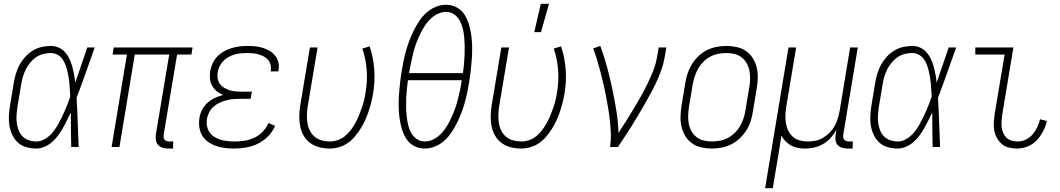

<svg xmlns="http://www.w3.org/2000/svg" viewBox="-20 -768 5540 1003"><path d="M170 8Q143 8 118 1Q93 -6 74.5 -22.5Q56 -39 45 -62Q34 -85 29.5 -110Q25 -135 26.5 -162Q28 -189 32 -215L52 -335Q56 -359 63 -383Q70 -407 82 -429Q94 -451 111.5 -470.5Q129 -490 151 -503.5Q173 -517 197.5 -522.5Q222 -528 245 -528Q268 -528 287.5 -519Q307 -510 320.5 -494.5Q334 -479 343 -460Q352 -441 357.5 -420.5Q363 -400 367 -379Q371 -358 373 -336Q389 -382 404.5 -428Q420 -474 436 -520H475Q451 -454 428 -388Q405 -322 380 -257Q384 -193 386 -128.5Q388 -64 391 0H352Q351 -45 350.5 -90.5Q350 -136 350 -181Q340 -160 330 -139.5Q320 -119 308.5 -99Q297 -79 283.5 -60.5Q270 -42 252.5 -26.5Q235 -11 213 -1.5Q191 8 170 8ZM171 -29Q189 -29 206.5 -37.5Q224 -46 239 -59.5Q254 -73 265 -89Q276 -105 285.5 -122Q295 -139 303.5 -156.5Q312 -174 319.5 -191.5Q327 -209 334 -227Q341 -245 347 -263Q346 -281 345 -298.5Q344 -316 342.5 -333Q341 -350 338 -367Q335 -384 331 -400.5Q327 -417 320.5 -433Q314 -449 304 -462Q294 -475 278.5 -483Q263 -491 245 -491Q226 -491 206 -486Q186 -481 169 -469.5Q152 -458 138 -441Q124 -424 115 -406Q106 -388 100 -368.5Q94 -349 91 -329L71 -209Q68 -189 66.5 -168Q65 -147 67.5 -127Q70 -107 77 -88.5Q84 -70 97.5 -56Q111 -42 130.5 -35.5Q150 -29 171 -29Z M884 8H859Q844 8 830 4Q816 0 806.5 -10Q797 -20 794.5 -34.5Q792 -49 794 -64L864 -483H684L604 0H563L643 -483H568L574 -520H986L980 -483H905L835 -64Q834 -57 835 -50Q836 -43 840 -38Q844 -33 851 -31Q858 -29 866 -29H885Z M1203 8Q1179 8 1154.5 5Q1130 2 1108.5 -5.5Q1087 -13 1067.5 -26.5Q1048 -40 1036.5 -59.5Q1025 -79 1021.5 -103Q1018 -127 1022 -152Q1025 -173 1035.5 -194Q1046 -215 1064 -231Q1082 -247 1103 -256.5Q1124 -266 1146 -272Q1128 -279 1113 -291Q1098 -303 1088.5 -319.5Q1079 -336 1077 -356Q1075 -376 1078 -397Q1082 -418 1091 -437.5Q1100 -457 1115.5 -473Q1131 -489 1150.5 -500Q1170 -511 1190.5 -517Q1211 -523 1232 -525.5Q1253 -528 1273 -528Q1294 -528 1314 -526Q1334 -524 1353 -518Q1372 -512 1389 -502Q1406 -492 1418 -476.5Q1430 -461 1434.5 -441.5Q1439 -422 1435 -401L1434 -395H1394L1395 -399Q1397 -415 1393.5 -429.5Q1390 -444 1380.5 -455Q1371 -466 1358 -473Q1345 -480 1331 -484Q1317 -488 1301.5 -489.5Q1286 -491 1270 -491Q1254 -491 1238 -489.5Q1222 -488 1206 -483.5Q1190 -479 1174.5 -470.5Q1159 -462 1147 -450Q1135 -438 1127.5 -422.5Q1120 -407 1117 -391Q1115 -375 1117 -359Q1119 -343 1128 -330.5Q1137 -318 1150 -310Q1163 -302 1178 -297Q1193 -292 1209.5 -290.5Q1226 -289 1242 -289H1296L1289 -252H1235Q1217 -252 1199.5 -250.5Q1182 -249 1164 -244.5Q1146 -240 1128.5 -232Q1111 -224 1096.5 -211.5Q1082 -199 1073 -182Q1064 -165 1061 -147Q1058 -128 1061.5 -109.5Q1065 -91 1075 -76.5Q1085 -62 1100.5 -52.5Q1116 -43 1133 -38Q1150 -33 1169 -31Q1188 -29 1207 -29Q1233 -29 1258.5 -33Q1284 -37 1308.5 -48.5Q1333 -60 1352.5 -80Q1372 -100 1382 -125L1417 -111Q1405 -81 1381 -56.5Q1357 -32 1327.5 -17.5Q1298 -3 1266 2.5Q1234 8 1203 8Z M1703 8Q1675 8 1649 1.5Q1623 -5 1602 -20Q1581 -35 1567.5 -57.5Q1554 -80 1548.5 -106Q1543 -132 1543.5 -160Q1544 -188 1548 -215L1599 -520H1639L1587 -209Q1584 -188 1583.5 -166Q1583 -144 1586.5 -123Q1590 -102 1599.5 -84Q1609 -66 1624.5 -53Q1640 -40 1661 -34.5Q1682 -29 1704 -29Q1724 -29 1744.5 -36Q1765 -43 1782 -57Q1799 -71 1812.5 -89Q1826 -107 1836.5 -126Q1847 -145 1855 -164.5Q1863 -184 1870 -204Q1877 -224 1882 -244.5Q1887 -265 1890 -286Q1900 -345 1895.5 -403Q1891 -461 1873 -514L1911 -526Q1930 -469 1935 -406.5Q1940 -344 1929 -280Q1925 -256 1919 -232.5Q1913 -209 1905.5 -186Q1898 -163 1887.5 -140Q1877 -117 1863.5 -95.5Q1850 -74 1833.5 -54.5Q1817 -35 1796 -20.5Q1775 -6 1750.5 1Q1726 8 1703 8Z M2199 8Q2168 8 2142.5 -6Q2117 -20 2102 -44Q2087 -68 2079 -95.5Q2071 -123 2067 -152Q2063 -181 2062.5 -211Q2062 -241 2064 -271.5Q2066 -302 2069.5 -332.5Q2073 -363 2078 -393Q2082 -420 2087.5 -447Q2093 -474 2100.5 -501Q2108 -528 2118 -554.5Q2128 -581 2140.5 -606.5Q2153 -632 2169 -656.5Q2185 -681 2207 -701Q2229 -721 2256 -732Q2283 -743 2310 -743Q2341 -743 2366.5 -729Q2392 -715 2407 -691Q2422 -667 2430 -639.5Q2438 -612 2442 -583Q2446 -554 2446.5 -524Q2447 -494 2445 -463.5Q2443 -433 2439.5 -402.5Q2436 -372 2431 -342Q2427 -315 2421.5 -288Q2416 -261 2408.5 -234Q2401 -207 2391 -180.5Q2381 -154 2368.5 -128.5Q2356 -103 2340 -78.5Q2324 -54 2302 -34Q2280 -14 2253 -3Q2226 8 2199 8ZM2398 -386Q2402 -410 2404 -433.5Q2406 -457 2407 -480.5Q2408 -504 2407.5 -527.5Q2407 -551 2405 -574Q2403 -597 2397.5 -619Q2392 -641 2381.5 -660.5Q2371 -680 2352.5 -693Q2334 -706 2310 -706Q2287 -706 2263.5 -694Q2240 -682 2222 -662.5Q2204 -643 2191.5 -621Q2179 -599 2168.5 -576Q2158 -553 2150 -529.5Q2142 -506 2136.5 -482Q2131 -458 2126 -434Q2121 -410 2117 -387V-386ZM2200 -29Q2223 -29 2246 -41Q2269 -53 2287 -72.5Q2305 -92 2317.5 -114Q2330 -136 2340.5 -159Q2351 -182 2359 -205.5Q2367 -229 2373 -253Q2379 -277 2384 -301Q2389 -325 2392 -348V-349H2111Q2108 -325 2105.5 -301.5Q2103 -278 2102 -254.5Q2101 -231 2101.5 -207.5Q2102 -184 2104.5 -161Q2107 -138 2112 -116Q2117 -94 2127.5 -74.5Q2138 -55 2157 -42Q2176 -29 2200 -29Z M2703 8Q2675 8 2649 1.5Q2623 -5 2602 -20Q2581 -35 2567.5 -57.5Q2554 -80 2548.5 -106Q2543 -132 2543.5 -160Q2544 -188 2548 -215L2599 -520H2639L2587 -209Q2584 -188 2583.5 -166Q2583 -144 2586.5 -123Q2590 -102 2599.5 -84Q2609 -66 2624.5 -53Q2640 -40 2661 -34.5Q2682 -29 2704 -29Q2724 -29 2744.5 -36Q2765 -43 2782 -57Q2799 -71 2812.5 -89Q2826 -107 2836.5 -126Q2847 -145 2855 -164.5Q2863 -184 2870 -204Q2877 -224 2882 -244.5Q2887 -265 2890 -286Q2900 -345 2895.5 -403Q2891 -461 2873 -514L2911 -526Q2930 -469 2935 -406.5Q2940 -344 2929 -280Q2925 -256 2919 -232.5Q2913 -209 2905.5 -186Q2898 -163 2887.5 -140Q2877 -117 2863.5 -95.5Q2850 -74 2833.5 -54.5Q2817 -35 2796 -20.5Q2775 -6 2750.5 1Q2726 8 2703 8ZM2771 -600 2805 -748H2848L2806 -600Z M3167 0Q3172 -34 3171 -67.5Q3170 -101 3166.5 -134Q3163 -167 3157.5 -199.5Q3152 -232 3146 -264.5Q3140 -297 3132.5 -328.5Q3125 -360 3117 -391.5Q3109 -423 3099.5 -454Q3090 -485 3079 -515L3116 -528Q3136 -474 3151 -418.5Q3166 -363 3178 -306.5Q3190 -250 3199.5 -192Q3209 -134 3211 -74Q3232 -106 3252 -137.5Q3272 -169 3291 -201Q3310 -233 3328.5 -265.5Q3347 -298 3363 -331.5Q3379 -365 3392.5 -399Q3406 -433 3412 -468L3421 -520H3461L3452 -468Q3447 -437 3436 -406Q3425 -375 3411.5 -345Q3398 -315 3382 -285.5Q3366 -256 3349.5 -227Q3333 -198 3316 -169.5Q3299 -141 3281.5 -112.5Q3264 -84 3245 -56Q3226 -28 3208 0Z M3699 8Q3671 8 3644 2Q3617 -4 3595.5 -19Q3574 -34 3560.5 -56.5Q3547 -79 3540.5 -105Q3534 -131 3535 -159Q3536 -187 3540 -215L3560 -335Q3564 -361 3572.5 -386Q3581 -411 3595 -433.5Q3609 -456 3629 -475Q3649 -494 3673 -506Q3697 -518 3723 -523Q3749 -528 3774 -528Q3802 -528 3829 -522Q3856 -516 3877.5 -501Q3899 -486 3913 -463.5Q3927 -441 3933 -415Q3939 -389 3938.5 -361Q3938 -333 3933 -305L3913 -185Q3909 -159 3901 -134Q3893 -109 3878.5 -86.5Q3864 -64 3844 -45Q3824 -26 3800 -14Q3776 -2 3750 3Q3724 8 3699 8ZM3700 -29Q3720 -29 3741.5 -33Q3763 -37 3782.5 -47.5Q3802 -58 3818.5 -74Q3835 -90 3846 -109Q3857 -128 3864 -149Q3871 -170 3874 -191L3894 -311Q3898 -333 3898.5 -355Q3899 -377 3895 -398Q3891 -419 3881 -437Q3871 -455 3854.5 -468Q3838 -481 3817.5 -486Q3797 -491 3774 -491Q3754 -491 3732.5 -487Q3711 -483 3691 -472.5Q3671 -462 3655 -446Q3639 -430 3628 -411Q3617 -392 3610 -371Q3603 -350 3599 -329L3579 -209Q3576 -187 3575 -165Q3574 -143 3578 -122Q3582 -101 3592 -83Q3602 -65 3618.5 -52Q3635 -39 3656 -34Q3677 -29 3700 -29Z M3977 215 4099 -520H4139L4087 -209Q4084 -188 4083 -166.5Q4082 -145 4085.5 -124Q4089 -103 4098 -85Q4107 -67 4122 -53.5Q4137 -40 4157.5 -34.5Q4178 -29 4200 -29Q4220 -29 4240 -33Q4260 -37 4278.5 -47.5Q4297 -58 4313 -74Q4329 -90 4339.5 -108.5Q4350 -127 4356 -147Q4362 -167 4366 -187L4421 -520H4461L4385 -64Q4384 -57 4385 -50Q4386 -43 4390.5 -38Q4395 -33 4402 -31Q4409 -29 4416 -29H4435L4434 8H4409Q4394 8 4380 4Q4366 0 4356.5 -10Q4347 -20 4345 -34.5Q4343 -49 4345 -64L4350 -90Q4337 -68 4320 -48.5Q4303 -29 4280.5 -16Q4258 -3 4234 2.5Q4210 8 4186 8Q4166 8 4147.5 4.5Q4129 1 4112.5 -8Q4096 -17 4083.5 -30Q4071 -43 4062 -60Q4056 -18 4049 24Q4042 66 4035 107L4017 215Z M4670 8Q4643 8 4618 1Q4593 -6 4574.5 -22.5Q4556 -39 4545 -62Q4534 -85 4529.5 -110Q4525 -135 4526.5 -162Q4528 -189 4532 -215L4552 -335Q4556 -359 4563 -383Q4570 -407 4582 -429Q4594 -451 4611.5 -470.5Q4629 -490 4651 -503.5Q4673 -517 4697.5 -522.5Q4722 -528 4745 -528Q4768 -528 4787.5 -519Q4807 -510 4820.5 -494.5Q4834 -479 4843 -460Q4852 -441 4857.5 -420.5Q4863 -400 4867 -379Q4871 -358 4873 -336Q4889 -382 4904.5 -428Q4920 -474 4936 -520H4975Q4951 -454 4928 -388Q4905 -322 4880 -257Q4884 -193 4886 -128.5Q4888 -64 4891 0H4852Q4851 -45 4850.5 -90.5Q4850 -136 4850 -181Q4840 -160 4830 -139.5Q4820 -119 4808.5 -99Q4797 -79 4783.5 -60.5Q4770 -42 4752.5 -26.5Q4735 -11 4713 -1.5Q4691 8 4670 8ZM4671 -29Q4689 -29 4706.5 -37.5Q4724 -46 4739 -59.5Q4754 -73 4765 -89Q4776 -105 4785.5 -122Q4795 -139 4803.5 -156.5Q4812 -174 4819.5 -191.5Q4827 -209 4834 -227Q4841 -245 4847 -263Q4846 -281 4845 -298.5Q4844 -316 4842.5 -333Q4841 -350 4838 -367Q4835 -384 4831 -400.5Q4827 -417 4820.5 -433Q4814 -449 4804 -462Q4794 -475 4778.5 -483Q4763 -491 4745 -491Q4726 -491 4706 -486Q4686 -481 4669 -469.5Q4652 -458 4638 -441Q4624 -424 4615 -406Q4606 -388 4600 -368.5Q4594 -349 4591 -329L4571 -209Q4568 -189 4566.5 -168Q4565 -147 4567.5 -127Q4570 -107 4577 -88.5Q4584 -70 4597.5 -56Q4611 -42 4630.5 -35.5Q4650 -29 4671 -29Z M5291 8Q5269 8 5248.5 2.5Q5228 -3 5213 -16Q5198 -29 5188 -47Q5178 -65 5174 -86Q5170 -107 5171.5 -128.5Q5173 -150 5176 -172L5228 -483H5075V-520H5274L5215 -166Q5213 -150 5212 -134Q5211 -118 5213 -102.5Q5215 -87 5221 -73Q5227 -59 5238 -48.5Q5249 -38 5264.5 -33.5Q5280 -29 5296 -29Q5317 -29 5338 -38.5Q5359 -48 5374 -65.5Q5389 -83 5398.5 -103.5Q5408 -124 5413 -145L5449 -136Q5445 -118 5437.5 -100Q5430 -82 5419.5 -65.5Q5409 -49 5395 -34.5Q5381 -20 5364.5 -10.5Q5348 -1 5329 3.5Q5310 8 5291 8Z"/></svg>

Font: Iosevka Extralight
Style: Italic
Weight: 200
Italic angle: -9°
Monospace: yes
Designer: Belleve Invis
Foundry: Belleve Invis
Version: Version 32.5.0; ttfautohint (v1.8.4)